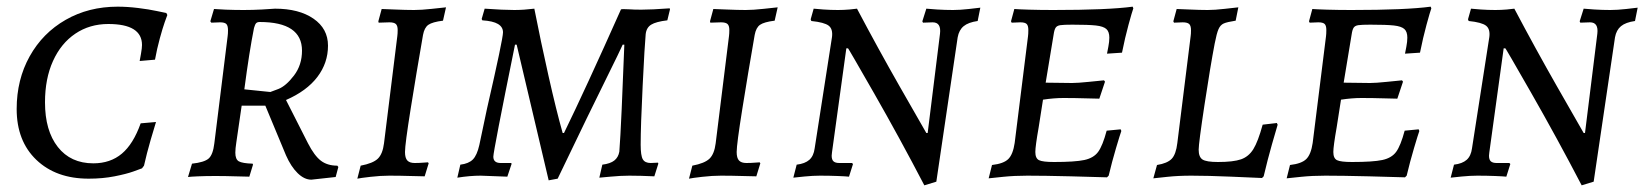

<svg xmlns="http://www.w3.org/2000/svg" viewBox="-20 -527 4933 576"><path d="M30 -200Q30 -288 69 -358Q108 -428 177 -467.5Q246 -507 333 -507Q362 -507 394.5 -503Q427 -499 450 -494Q473 -489 479 -488L482 -482Q480 -477 474 -460Q468 -443 459.5 -412Q451 -381 445 -348L399 -344Q400 -349 403 -366Q406 -383 406 -392Q406 -455 305 -455Q249 -455 206 -426Q163 -397 139 -344Q115 -291 115 -220Q115 -135 153.5 -86Q192 -37 260 -37Q311 -37 345.5 -66Q380 -95 402 -157L448 -161Q444 -149 432 -107.5Q420 -66 412 -30L406 -22Q401 -20 380 -12.5Q359 -5 323.5 2Q288 9 246 9Q148 9 89 -47.5Q30 -104 30 -200Z M689 -100Q686 -81 686 -69Q686 -49 696.5 -43Q707 -37 738 -36L739 -33L728 3Q717 3 686.5 2Q656 1 626 1Q597 1 574 2Q551 3 544 4L556 -36Q593 -40 606 -51.5Q619 -63 623 -97L663 -419Q664 -426 664 -436Q664 -450 659 -455Q654 -460 640 -460L614 -459L611 -463L622 -500Q632 -499 658 -498Q684 -497 711 -497Q738 -497 766 -498.5Q794 -500 805 -501Q877 -501 920.5 -471Q964 -441 964 -390Q964 -338 932 -296Q900 -254 838 -227L904 -97Q923 -60 942.5 -45Q962 -30 992 -30L995 -26L987 4L914 12Q893 12 873 -7.5Q853 -27 838 -61L776 -210H705ZM886 -375Q886 -461 759 -461Q752 -461 748.5 -457.5Q745 -454 742 -443Q728 -373 713 -259L791 -251Q792 -251 815 -260Q838 -269 862 -300.5Q886 -332 886 -375Z M1195 -71Q1195 -53 1202 -45.5Q1209 -38 1224 -38Q1238 -38 1249 -39Q1260 -40 1264 -40L1266 -37L1254 2Q1243 2 1211.5 1Q1180 0 1148 0Q1122 0 1091.5 3.5Q1061 7 1052 9L1062 -30Q1099 -37 1113.5 -51Q1128 -65 1132 -97L1172 -419Q1173 -426 1173 -437Q1173 -450 1167.5 -455Q1162 -460 1148 -460L1116 -459L1115 -463L1125 -500Q1129 -500 1163.5 -498.5Q1198 -497 1222 -497Q1244 -497 1276 -500.5Q1308 -504 1318 -505L1309 -465Q1277 -461 1265 -452.5Q1253 -444 1249 -422Q1229 -307 1212 -200.5Q1195 -94 1195 -71Z M1530 -393H1525Q1460 -73 1460 -57Q1460 -38 1482 -38H1513Q1513 -38 1515 -36L1502 3Q1433 0 1422 0Q1390 0 1352 6L1361 -33Q1386 -36 1398.5 -48.5Q1411 -61 1418 -92L1441 -201Q1489 -410 1489 -430Q1489 -446 1474 -455Q1459 -464 1427 -466L1425 -470L1434 -501Q1490 -497 1523 -497Q1551 -497 1583 -501Q1602 -404 1625.5 -299.5Q1649 -195 1668 -128H1672Q1736 -259 1843 -499Q1848 -500 1855 -499.5Q1862 -499 1869 -499Q1881 -498 1904 -498Q1935 -498 1989 -502L1990 -499L1982 -466Q1948 -462 1933.5 -453Q1919 -444 1917 -424Q1914 -393 1908 -270.5Q1902 -148 1902 -93Q1902 -60 1908.5 -49Q1915 -38 1932 -38L1954 -39L1955 -36L1943 2Q1901 0 1868 0Q1842 0 1811 3Q1780 6 1778 6L1787 -33Q1811 -36 1823 -45.5Q1835 -55 1838 -72Q1841 -110 1845 -198.5Q1849 -287 1853 -393H1848Q1845 -386 1841 -378Q1837 -370 1832 -359Q1738 -169 1653 9L1626 14Q1594 -123 1530 -393Z M2190 -71Q2190 -53 2197 -45.5Q2204 -38 2219 -38Q2233 -38 2244 -39Q2255 -40 2259 -40L2261 -37L2249 2Q2238 2 2206.5 1Q2175 0 2143 0Q2117 0 2086.5 3.5Q2056 7 2047 9L2057 -30Q2094 -37 2108.5 -51Q2123 -65 2127 -97L2167 -419Q2168 -426 2168 -437Q2168 -450 2162.5 -455Q2157 -460 2143 -460L2111 -459L2110 -463L2120 -500Q2124 -500 2158.5 -498.5Q2193 -497 2217 -497Q2239 -497 2271 -500.5Q2303 -504 2313 -505L2304 -465Q2272 -461 2260 -452.5Q2248 -444 2244 -422Q2224 -307 2207 -200.5Q2190 -94 2190 -71Z M2800 -426Q2804 -460 2778 -460L2749 -459L2747 -463L2759 -501Q2768 -500 2791.5 -498.5Q2815 -497 2839 -497Q2860 -497 2886.5 -500Q2913 -503 2921 -504L2913 -464Q2885 -460 2871 -448.5Q2857 -437 2853 -415L2789 18L2753 29Q2679 -113 2601.5 -248.5Q2524 -384 2524 -382H2519L2476 -70L2475 -60Q2475 -48 2480.5 -43Q2486 -38 2498 -38H2536L2539 -35L2527 3Q2518 2 2493 1Q2468 0 2440 0Q2419 0 2393.5 2.5Q2368 5 2360 6L2370 -33Q2395 -36 2408 -47.5Q2421 -59 2424 -82L2476 -416Q2479 -440 2466 -450Q2453 -460 2414 -464Q2412 -468 2412 -469L2421 -501Q2429 -500 2450.5 -498.5Q2472 -497 2494 -497Q2511 -497 2528.5 -498.5Q2546 -500 2551 -501Q2615 -380 2678 -269.5Q2741 -159 2759 -128H2763Z M3142 -41Q3205 -41 3233 -47Q3261 -53 3274.5 -71.5Q3288 -90 3300 -135L3342 -139L3344 -134Q3340 -123 3328 -82.5Q3316 -42 3306 0L3301 5Q3275 4 3193.5 2Q3112 0 3062 0Q3023 0 2989 3.5Q2955 7 2946 8L2956 -32Q2991 -36 3005 -50Q3019 -64 3024 -98L3064 -418Q3065 -425 3065 -437Q3065 -450 3060 -455Q3055 -460 3041 -460L3015 -459L3013 -463L3023 -500Q3034 -499 3067.5 -498Q3101 -497 3140 -497Q3304 -497 3378 -507L3380 -502Q3376 -491 3365.5 -452.5Q3355 -414 3346 -369L3301 -366Q3302 -371 3305 -386.5Q3308 -402 3308 -414Q3308 -432 3299 -440Q3290 -448 3268 -450.5Q3246 -453 3197 -453Q3171 -453 3161 -451.5Q3151 -450 3147 -444Q3143 -438 3141 -424L3117 -279L3196 -278Q3213 -278 3247 -281.5Q3281 -285 3292 -286L3295 -282L3278 -231Q3267 -231 3236 -232Q3205 -233 3170 -233Q3142 -233 3109 -228L3096 -145Q3086 -88 3086 -71Q3086 -52 3097 -46.5Q3108 -41 3142 -41Z M3440 8 3451 -32Q3482 -37 3495 -50.5Q3508 -64 3512 -98L3552 -419Q3553 -425 3553 -436Q3553 -450 3547.5 -455Q3542 -460 3528 -460L3502 -459L3500 -463L3510 -500Q3515 -500 3547.5 -498.5Q3580 -497 3603 -497Q3624 -497 3654.5 -500.5Q3685 -504 3695 -505L3687 -465Q3661 -461 3651 -456.5Q3641 -452 3635.5 -439.5Q3630 -427 3624 -396Q3611 -328 3593.5 -212.5Q3576 -97 3576 -78Q3576 -56 3587.5 -48.5Q3599 -41 3634 -41Q3680 -41 3703 -49Q3726 -57 3740 -79.5Q3754 -102 3768 -153L3811 -158Q3811 -155 3813 -153Q3809 -140 3796 -94.5Q3783 -49 3771 2L3766 7Q3744 6 3673.5 3Q3603 0 3554 0Q3515 0 3482 3.5Q3449 7 3440 8Z M4036 -41Q4099 -41 4127 -47Q4155 -53 4168.5 -71.5Q4182 -90 4194 -135L4236 -139L4238 -134Q4234 -123 4222 -82.5Q4210 -42 4200 0L4195 5Q4169 4 4087.5 2Q4006 0 3956 0Q3917 0 3883 3.5Q3849 7 3840 8L3850 -32Q3885 -36 3899 -50Q3913 -64 3918 -98L3958 -418Q3959 -425 3959 -437Q3959 -450 3954 -455Q3949 -460 3935 -460L3909 -459L3907 -463L3917 -500Q3928 -499 3961.5 -498Q3995 -497 4034 -497Q4198 -497 4272 -507L4274 -502Q4270 -491 4259.5 -452.5Q4249 -414 4240 -369L4195 -366Q4196 -371 4199 -386.5Q4202 -402 4202 -414Q4202 -432 4193 -440Q4184 -448 4162 -450.5Q4140 -453 4091 -453Q4065 -453 4055 -451.5Q4045 -450 4041 -444Q4037 -438 4035 -424L4011 -279L4090 -278Q4107 -278 4141 -281.5Q4175 -285 4186 -286L4189 -282L4172 -231Q4161 -231 4130 -232Q4099 -233 4064 -233Q4036 -233 4003 -228L3990 -145Q3980 -88 3980 -71Q3980 -52 3991 -46.5Q4002 -41 4036 -41Z M4772 -426Q4776 -460 4750 -460L4721 -459L4719 -463L4731 -501Q4740 -500 4763.5 -498.5Q4787 -497 4811 -497Q4832 -497 4858.5 -500Q4885 -503 4893 -504L4885 -464Q4857 -460 4843 -448.5Q4829 -437 4825 -415L4761 18L4725 29Q4651 -113 4573.5 -248.5Q4496 -384 4496 -382H4491L4448 -70L4447 -60Q4447 -48 4452.5 -43Q4458 -38 4470 -38H4508L4511 -35L4499 3Q4490 2 4465 1Q4440 0 4412 0Q4391 0 4365.5 2.5Q4340 5 4332 6L4342 -33Q4367 -36 4380 -47.5Q4393 -59 4396 -82L4448 -416Q4451 -440 4438 -450Q4425 -460 4386 -464Q4384 -468 4384 -469L4393 -501Q4401 -500 4422.5 -498.5Q4444 -497 4466 -497Q4483 -497 4500.5 -498.5Q4518 -500 4523 -501Q4587 -380 4650 -269.5Q4713 -159 4731 -128H4735Z"/></svg>

Font: Alegreya SC
Style: Italic
Weight: 400
Italic angle: -7°
Designer: Juan Pablo del Peral
Foundry: Huerta Tipografica
Version: Version 2.007; ttfautohint (v1.6)